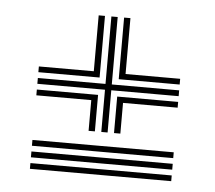

<svg xmlns="http://www.w3.org/2000/svg" viewBox="-38 -600 534 477"><g transform="rotate(5 229.0 -361.5)"><path d="M221.5 -271.2V-376.5H52.8V-391H221.5V-559.2H237.2V-391H405.2V-376.5H237.2V-271.2ZM189.8 -271.2V-347.8H52.8V-362.2H205.5V-271.2ZM52.8 -405.5V-419.8H189.8V-559.2H205.5V-405.5ZM253.2 -271.2V-362.2H405.2V-347.8H269V-271.2ZM253.2 -405.5V-559.2H269V-419.8H405.2V-405.5ZM52.8 -222V-236.5H405.2V-222ZM52.8 -193.2V-207.8H405.2V-193.2ZM52.8 -164.5V-178.8H405.2V-164.5Z"/></g></svg>

Font: Big Shoulders Inline Text Thin
Style: Regular
Weight: 400
Version: Version 2.002